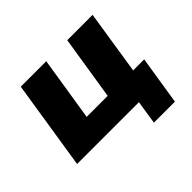

<svg xmlns="http://www.w3.org/2000/svg" viewBox="-148 -704 1034 1034"><g transform="rotate(-45 369.0 -187.0)"><path d="M488 135 509 0H38L118 -509H312L254 -143H414L472 -509H665L608 -143H692L648 135Z"/></g></svg>

Font: Nunito Sans 6pt Black
Style: Italic
Weight: 900
Italic angle: -9°
Version: Version 3.101;gftools[0.9.27]